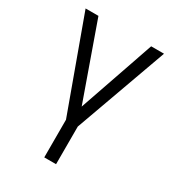

<svg xmlns="http://www.w3.org/2000/svg" viewBox="-176 -633 852 936"><g transform="rotate(30 250.0 -165.5)"><path d="M101.6 -530.3 252 -106.4 398.4 -530.3H470.7L284.2 -12.7V199.2H217.8V-12.7L29.3 -530.3Z"/></g></svg>

Font: Pretendard GOV Light
Style: Regular
Weight: 300
Designer: Base glyphs from Inter by Rasmus Andersson; Hangeul glyphs from Noto Sans CJK(Source Han Sans) by Jang Soo-young and Kan
Foundry: Kil Hyung-jin
Version: Version 1.309